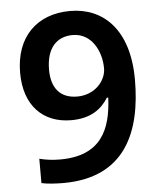

<svg xmlns="http://www.w3.org/2000/svg" viewBox="-53 -769 682 825"><g transform="rotate(-5 288.5 -357.0)"><path d="M532 -406C532 -624 421 -724 280 -724C135 -724 43 -631 43 -478C43 -336 123 -256 245 -256C329 -256 376 -292 405 -339H411C405 -202 359 -92 182 -92C150 -92 119 -96 93 -103V2C117 8 159 10 187 10C455 10 532 -182 532 -406ZM282 -620C364 -620 404 -539 404 -466C404 -412 355 -355 279 -355C204 -355 168 -403 168 -480C168 -575 214 -620 282 -620Z"/></g></svg>

Font: Noto Sans Lao SemiBold
Style: Regular
Weight: 600
Designer: Monotype Design Team
Foundry: Monotype Imaging Inc.
Version: Version 2.003